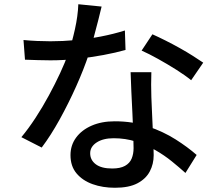

<svg xmlns="http://www.w3.org/2000/svg" viewBox="-20 -830 1040 907"><path d="M91 -641Q121 -638 154.5 -636.5Q188 -635 218 -635Q276 -635 336.5 -640.5Q397 -646 456.5 -657.5Q516 -669 570 -686L573 -594Q527 -581 468 -570Q409 -559 345 -552Q281 -545 218 -545Q190 -545 159 -546Q128 -547 98 -548ZM460 -799Q454 -774 444.5 -736Q435 -698 423.5 -656Q412 -614 400 -575Q376 -503 340 -422.5Q304 -342 262 -266Q220 -190 177 -133L81 -182Q115 -223 148 -273.5Q181 -324 210.5 -378.5Q240 -433 264 -484.5Q288 -536 303 -579Q320 -629 334 -692Q348 -755 350 -810ZM695 -489Q694 -458 694 -430Q694 -402 695 -372Q696 -349 697.5 -312.5Q699 -276 701 -235Q703 -194 704.5 -157Q706 -120 706 -97Q706 -55 687.5 -20Q669 15 629 36Q589 57 523 57Q465 57 417.5 40Q370 23 341.5 -11Q313 -45 313 -97Q313 -144 339.5 -180Q366 -216 413 -236.5Q460 -257 522 -257Q608 -257 680 -232.5Q752 -208 809.5 -171.5Q867 -135 909 -98L856 -13Q827 -39 792 -67.5Q757 -96 714.5 -120.5Q672 -145 622.5 -161Q573 -177 517 -177Q467 -177 436.5 -157Q406 -137 406 -106Q406 -74 432.5 -54Q459 -34 510 -34Q548 -34 570.5 -46.5Q593 -59 602 -81Q611 -103 611 -130Q611 -156 609.5 -200Q608 -244 605.5 -295Q603 -346 600.5 -397.5Q598 -449 597 -489ZM883 -451Q855 -474 813 -500.5Q771 -527 727 -551.5Q683 -576 649 -591L700 -668Q727 -656 761 -639Q795 -622 829 -603Q863 -584 892 -565.5Q921 -547 940 -534Z"/></svg>

Font: Noto Sans SC Medium
Style: Regular
Weight: 500
Designer: Ryoko NISHIZUKA  (kana, bopomofo & ideographs); Paul D. Hunt (Latin, Greek & Cyrillic); Sandoll Communications , Soo-you
Foundry: Adobe
Version: Version 2.004-H2;hotconv 1.0.118;makeotfexe 2.5.65603